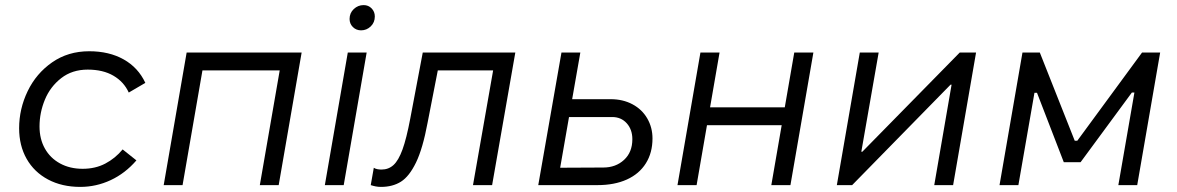

<svg xmlns="http://www.w3.org/2000/svg" viewBox="-20 -726 4616 753"><path d="M55 -223Q55 -299 88.5 -368.5Q122 -438 184.5 -481.5Q247 -525 330 -525Q408 -525 465 -493Q522 -461 550 -401L485 -363Q466 -405 425 -429Q384 -453 324 -453Q263 -453 220 -419.5Q177 -386 156 -335Q135 -284 135 -230Q135 -181 156 -143.5Q177 -106 215.5 -85Q254 -64 304 -64Q354 -64 393 -84.5Q432 -105 461 -140L515 -97Q471 -46 414 -19.5Q357 7 295 7Q223 7 168.5 -22Q114 -51 84.5 -103Q55 -155 55 -223Z M712 -520H1163L1073 0H999L1077 -450H774L696 0H622Z M1344 -520H1418L1328 0H1254ZM1351 -651.6Q1351 -675 1367.5 -690.5Q1384 -706 1406 -706Q1425 -706 1437.5 -693Q1450 -680 1450 -661.3Q1450 -638 1434 -622.5Q1418 -607 1396 -607Q1377 -607 1364 -619.9Q1351 -632.8 1351 -651.6Z M1434 0 1446 -68Q1452 -64 1460 -62.5Q1468 -61 1476 -61Q1504 -61 1523.5 -79Q1543 -97 1558.5 -139.5Q1574 -182 1589 -261L1638 -520H2001L1910 0H1835L1914 -450H1697L1657 -245Q1638 -143 1611.5 -88.5Q1585 -34 1552.5 -13.5Q1520 7 1474 7Q1463 7 1453 5Q1443 3 1434 0Z M2142 -68 2346 -69Q2395 -69 2427.5 -99Q2460 -129 2460 -180Q2460 -218 2438 -242.5Q2416 -267 2381 -267H2173L2186 -337H2375Q2423 -337 2460.5 -317Q2498 -297 2518.5 -261.5Q2539 -226 2539 -183Q2539 -127 2513 -85.5Q2487 -44 2438.5 -22Q2390 0 2323 0H2127ZM2182 -520H2256L2219 -309L2217 -298L2165 0H2091Z M3170 -520 3080 0H3005L3095 -520ZM2637 0 2727 -520H2802L2712 0ZM2732 -235 2744 -305H3074L3062 -235Z M3352 -520H3426L3358 -131H3362L3744 -520H3808L3718 0H3644L3712 -394H3708L3322 0H3262Z M3990 -520H4058L4195 -174H4205L4459 -520H4530L4440 0H4366L4429 -363H4419L4218 -90H4152L4047 -362H4037L3974 0H3900Z"/></svg>

Font: Fixel Italic Variable 20240409 Display Thin
Style: Italic
Weight: 100
Italic angle: -10°
Designer: AlfaBravo + MacPaw
Foundry: Kyrylo Tkachov, Marchela Mozhyna, Serhii Makarenko, Maria Weinstein, Zakhar Kryvoshyya
Version: Version 1.211;Glyphs 3.2 (3225)